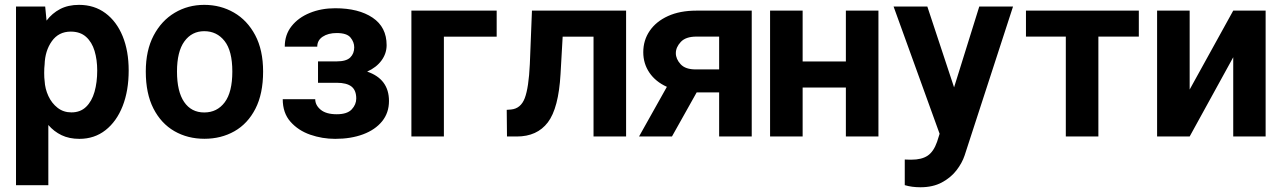

<svg xmlns="http://www.w3.org/2000/svg" viewBox="-20 -573 5376 806"><path d="M47.2 204.5V-545.5H169.7L175.4 -486.5Q198.9 -517.4 232.4 -535Q266 -552.6 311.8 -552.6Q375.7 -552.6 422.6 -517.8Q469.5 -483 494.9 -421Q520.2 -359 520.2 -277Q520.2 -192.5 494.9 -127.8Q469.5 -63.2 422.9 -26.6Q376.4 9.9 313.2 9.9Q270.6 9.9 238.5 -5.5Q206.3 -21 182.9 -48.3V204.5ZM388.1 -277Q388.1 -322.1 377 -359.2Q365.8 -396.3 341.3 -418.3Q316.8 -440.3 277 -440.3Q226.2 -440.3 197.6 -400Q169 -359.7 167.3 -302.2Q165.5 -288.4 165.5 -266.9Q165.5 -245.4 167.3 -233.7Q169 -200.3 183.1 -169.9Q197.1 -139.6 221.8 -120.4Q246.4 -101.2 279.8 -101.2Q317.5 -101.2 341.4 -124.5Q365.4 -147.7 376.8 -187.5Q388.1 -227.3 388.1 -277Z M838.1 9.6Q767.8 9.6 712 -22.5Q656.2 -54.7 624.1 -117.5Q592 -180.4 592 -272.7Q592 -361.2 624.8 -423.7Q657.7 -486.2 713.4 -519.4Q769.2 -552.6 837.4 -552.6Q905.9 -552.6 962 -520.2Q1018.1 -487.9 1051.3 -425.4Q1084.5 -362.9 1084.5 -272.7Q1084.5 -179.3 1052.2 -116.5Q1019.9 -53.6 964.1 -22Q908.4 9.6 838.1 9.6ZM837.4 -100.9Q891.3 -100.9 923.3 -143.5Q955.3 -186.1 955.3 -272.7Q955.3 -359.4 922.8 -400.7Q890.3 -442.1 837.4 -442.1Q785.2 -442.1 754.1 -399.3Q723 -356.5 723 -272.7Q723 -188.9 753 -144.9Q783 -100.9 837.4 -100.9Z M1393.5 -225.5H1315V-315.3H1393.5Q1433.6 -315.3 1450.3 -331.7Q1467 -348 1467 -374.3Q1467 -396.3 1451.5 -415.3Q1436.1 -434.3 1393.5 -434.3Q1357.6 -434.3 1334.7 -419Q1311.8 -403.8 1311.8 -377.1H1175.4Q1175.4 -427.2 1204 -463.2Q1232.6 -499.3 1280.7 -518.8Q1328.8 -538.4 1387.1 -538.4Q1485.4 -538.4 1544.2 -498.8Q1603 -459.2 1603 -383.5Q1603 -348.4 1581.5 -319.1Q1560 -289.8 1521.3 -272.4Q1612.9 -241.1 1612.9 -149.1Q1612.9 -99.4 1584 -63.7Q1555 -28.1 1504.1 -9.1Q1453.1 9.9 1387.1 9.9Q1332.7 9.9 1282.3 -7.6Q1231.9 -25.2 1199.4 -62Q1166.9 -98.7 1166.9 -156.6H1303.3Q1303.3 -131.4 1326.2 -112.4Q1349.1 -93.4 1393.5 -93.4Q1437.5 -93.4 1456.5 -113.8Q1475.5 -134.2 1475.5 -159.4Q1475.5 -194.2 1455.3 -209.9Q1435 -225.5 1393.5 -225.5Z M2065 -528.4V-419H1843.4V0H1707V-528.4Z M2213.1 -528.4H2608.3V0H2471.6V-419H2342L2333.1 -262.4Q2324.9 -118.6 2279.8 -59.3Q2234.7 0 2149.5 0H2108.3L2107.2 -111.9L2125.4 -113.3Q2166.2 -117.2 2182.9 -161Q2199.6 -204.9 2204.2 -304Z M2903.8 -528.4H3135.7V0H2998.9V-185H2904.5L2800.8 0H2662.6L2779.5 -208.5Q2731.9 -230.1 2706.1 -268.1Q2680.4 -306.1 2680.4 -353.7Q2680.4 -404.1 2707.4 -443.5Q2734.4 -483 2784.4 -505.7Q2834.5 -528.4 2903.8 -528.4ZM2900.2 -281.6H2998.9V-419.4H2903.8Q2858.7 -419.4 2837.9 -397Q2817.1 -374.6 2817.1 -349.8Q2817.1 -325.3 2837.2 -303.4Q2857.2 -281.6 2900.2 -281.6Z M3349.4 -528.4V-315H3530.9V-528.4H3667.6V0H3530.9V-205.6H3349.4V0H3212.7V-528.4Z M3913.7 22.4 3924.4 -11.4 3731.2 -545.5H3872.9L3985.1 -206.3L4090.9 -545.5H4232.6L4029.5 79.2Q4018.8 111.5 3995 142.2Q3971.2 172.9 3933.6 193Q3896 213.1 3843.8 213.1Q3807.2 213.1 3778.1 204.2V96.6Q3783.4 96.9 3790 97.1Q3796.5 97.3 3806.5 97.3Q3849.4 97.3 3874.5 80.3Q3899.5 63.2 3913.7 22.4Z M4760.7 -528.4V-419.4H4590.9V0H4454.2V-419.4H4286.9V-528.4Z M4974.1 -197.1 5157 -528.4H5293V0H5157V-332.7L4974.1 0H4837.4V-528.4H4974.1Z"/></svg>

Font: Interface
Style: Bold
Weight: 700
Designer: Rasmus Andersson
Foundry: rsms
Version: Version 1.8